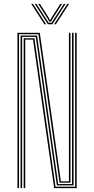

<svg xmlns="http://www.w3.org/2000/svg" viewBox="-20 -969 485 989"><path d="M70 0V-800H185L231.2 -476.8L293.5 -35H335V-479.8V-800H343V-479.8V-28H286.8L178 -793H78V0ZM86 0V-340.8V-786H171L279.8 -21H351V-479.8V-800H359V-479.8V-14H273L164.2 -779H94V-340.8V0ZM102 0V-340.8V-772H157.2L266 -7H367V-800H375V0H259L209.8 -344L150.2 -765H110V-340.8V0ZM140.8 -949H149.8L217.8 -844H208.8ZM158.8 -949H167.8L221 -866.5L231.2 -851.5H245.2L255.2 -866.5L308.8 -949H317.8L249.8 -844H226.8ZM176.8 -949H185.8L232.5 -875.8L235.2 -868H241.2L244 -875.8L290.8 -949H299.8L250.2 -871.2L243.2 -858.2H233.2L226.5 -871.2ZM326.8 -949H335.8L267.8 -844H258.8Z"/></svg>

Font: Big Shoulders Inline Text Thin Thin
Style: Regular
Weight: 250
Version: Version 2.002